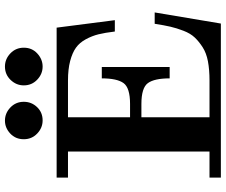

<svg xmlns="http://www.w3.org/2000/svg" viewBox="-90 -844 934 795"><g transform="rotate(-90 377.5 -447.0)"><path d="M39 0V-47H147V-633H39V-680H660L691 -439H644Q639 -480 632.5 -506.5Q626 -533 612 -559Q598 -585 577 -600Q556 -615 522 -624Q488 -633 441 -633H289V-376H344Q411 -376 430.5 -403Q450 -430 450 -493H497V-212H450Q450 -275 430.5 -302Q411 -329 344 -329H289V-47H441Q486 -47 520.5 -53.5Q555 -60 579 -75.5Q603 -91 619.5 -108.5Q636 -126 647 -154.5Q658 -183 664 -209Q670 -235 676 -274H723L677 0ZM198 -816Q198 -850 221.5 -872Q245 -894 275 -894Q306 -894 329.5 -871.5Q353 -849 353 -816Q353 -784 331 -761Q309 -738 276 -738Q245 -738 221.5 -760.5Q198 -783 198 -816ZM421 -816Q421 -847 443.5 -870.5Q466 -894 499 -894Q530 -894 553.5 -871.5Q577 -849 577 -816Q577 -782 553 -760Q529 -738 499 -738Q468 -738 444.5 -760.5Q421 -783 421 -816Z"/></g></svg>

Font: CMU Serif
Style: Bold
Weight: 700
Version: Version 0.7.0